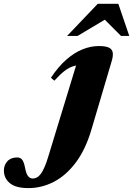

<svg xmlns="http://www.w3.org/2000/svg" viewBox="-249 -710 682 984"><path d="M219.5 -45.5Q189.5 56 139.8 122.5Q90 189 27.5 221.5Q-35 254 -103.5 254Q-168 254 -198.5 228.8Q-229 203.5 -229 164Q-229 136 -211.2 116.5Q-193.5 97 -161 97Q-143.5 97 -134.5 109.8Q-125.5 122.5 -120 153Q-114 183 -104 194Q-94 205 -81.5 205Q-69.5 205 -59 199Q-48.5 193 -39 179.8Q-29.5 166.5 -20 144.5Q-10.5 122.5 -1 90.5L153.5 -415.5L186.5 -376.5Q155.5 -378.5 131.2 -372Q107 -365.5 83.2 -347.5Q59.5 -329.5 29.5 -296.5L12 -311.5Q50.5 -369.5 91.8 -405.2Q133 -441 174.8 -457.5Q216.5 -474 257.5 -474Q292 -474 309 -466Q326 -458 328.8 -440.2Q331.5 -422.5 322.5 -393.5ZM95 -526 252 -690.5H357.5L413.5 -526H371L265.5 -631.5H325.5L149 -526Z"/></svg>

Font: Newsreader 36pt ExtraBold
Style: Italic
Weight: 800
Italic angle: -17°
Designer: Hugues Gentile
Foundry: Production Type
Version: Version 1.003